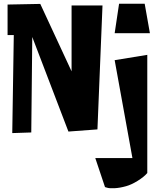

<svg xmlns="http://www.w3.org/2000/svg" viewBox="-20 -716 853 1040"><path d="M601.1 -536.1 625 -695.8H763.7L792 -536.1ZM601.1 -390.1 777.8 -418.9V221.2Q758.8 243.2 725.1 263.9Q691.4 284.7 663.1 292.5Q628.9 302.2 600.3 303.5Q571.8 304.7 560.5 300.8L548.8 297.4L496.1 140.1H697.3ZM54.7 -525.9H21V-691.4L198.2 -694.8L367.7 -329.6V-686.5H535.2L507.8 -15.1L350.6 -3.4L154.8 -515.6L149.4 1.5L46.4 4.9Z"/></svg>

Font: Some Time Later
Style: Regular
Weight: 400
Version: Version 003.300